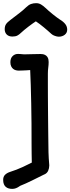

<svg xmlns="http://www.w3.org/2000/svg" viewBox="-38 -934 443 1208"><path d="M0 0ZM22.9 148.4Q32.7 145.5 66.4 133.1Q100.1 120.6 162.1 88.9Q161.6 62.5 161.1 34.2Q160.6 5.9 160.6 -25.9Q160.6 -90.3 160.2 -156.7Q159.7 -223.1 158.4 -284.7Q157.2 -346.2 155.5 -399.9Q153.8 -453.6 151.9 -493.2Q139.6 -492.2 127.9 -491.5Q116.2 -490.7 106.2 -490.5Q96.2 -490.2 89.1 -490Q82 -489.7 79.6 -489.7Q70.8 -489.7 61.5 -492.2Q52.2 -494.6 44.7 -500.7Q37.1 -506.8 32.2 -517.1Q27.3 -527.3 27.3 -542.5Q27.3 -567.4 41.3 -581.1Q55.2 -594.7 74.7 -594.7Q82 -594.7 87.4 -594.2Q92.8 -593.8 98.4 -593.3Q104 -592.8 110.4 -592.3Q116.7 -591.8 126 -592.3Q147 -592.3 168.7 -593.3Q190.4 -594.2 217.3 -594.2Q234.9 -594.2 244.9 -588.9Q254.9 -583.5 260 -575.9Q265.1 -568.4 266.6 -559.6Q268.1 -550.8 268.1 -543.9Q268.1 -525.9 265.6 -508.3Q263.2 -490.7 263.2 -470.2Q263.2 -434.1 263.2 -400.6Q263.2 -367.2 263.4 -332.8Q263.7 -298.3 263.9 -261.5Q264.2 -224.6 264.6 -181.9Q265.1 -139.2 265.6 -88.4Q266.1 -37.6 267.1 23.9Q267.1 43.5 268.8 63.2Q270.5 83 272 106Q272 124.5 265.1 140.1Q258.3 155.8 241.2 163.6V163.1Q198.2 184.6 161.6 202.6Q125 220.7 89.4 234.9Q73.7 246.1 62.3 250.2Q50.8 254.4 39.6 254.4Q27.3 254.4 16.8 251.5Q6.3 248.5 -1.5 241.9Q-9.3 235.4 -13.7 224.4Q-18.1 213.4 -18.1 197.8Q-18.1 177.7 -6.8 166.3Q4.4 154.8 22.9 148.4ZM40 -704.1Q17.1 -704.1 4.4 -716.8Q-8.3 -729.5 -8.3 -750Q-8.3 -760.3 -6.3 -767.8Q-4.4 -775.4 0 -782Q4.4 -788.6 11.2 -794.9Q18.1 -801.3 28.3 -809.1Q45.9 -822.8 59.6 -833Q73.2 -843.3 84.7 -852.3Q96.2 -861.3 106.2 -869.6Q116.2 -877.9 126.5 -888.2Q142.6 -903.8 157.5 -908.9Q172.4 -914.1 189.5 -914.1Q206.5 -914.1 220.2 -905.8Q233.9 -897.5 248 -884.3Q255.4 -877 268.1 -866Q280.8 -855 294.4 -844Q308.1 -833 320.3 -824Q332.5 -814.9 338.9 -811Q360.8 -797.9 372.8 -782.5Q384.8 -767.1 384.8 -747.6Q384.8 -727.1 369.1 -715.1Q353.5 -703.1 331.1 -703.1Q326.2 -703.1 319.8 -704.6Q313.5 -706.1 307.1 -708.3Q300.8 -710.4 294.9 -713.6Q289.1 -716.8 285.2 -720.7Q275.4 -730 262.9 -740.7Q250.5 -751.5 237.5 -762.2Q224.6 -772.9 211.7 -782.7Q198.7 -792.5 187.5 -799.8Q178.2 -793.9 165.8 -784.9Q153.3 -775.9 140.1 -765.9Q127 -755.9 114 -745.1Q101.1 -734.4 90.8 -724.6Q83 -716.8 71.3 -710.4Q59.6 -704.1 40 -704.1Z"/></svg>

Font: Autour One
Style: Regular
Weight: 400
Version: Version 1.007; ttfautohint (v0.92) -l 24 -r 24 -G 200 -x 7 -